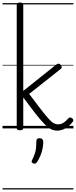

<svg xmlns="http://www.w3.org/2000/svg" viewBox="-20 -1021 604 1527"><path d="M138 15Q125 15 119 10.5Q113 6 113 -4V-982Q113 -992 119 -996.5Q125 -1001 138 -1001Q152 -1001 158.5 -996.5Q165 -992 165 -982V-298L427 -507Q437 -515 446.5 -514.5Q456 -514 463 -504Q469 -497 471 -488.5Q473 -480 462 -472L212 -274Q271 -195 308.5 -147Q346 -99 369 -74Q392 -49 408.5 -40.5Q425 -32 441 -32Q454 -32 466.5 -36Q479 -40 493 -50.5Q507 -61 523 -79Q530 -87 537 -87Q544 -87 552 -81Q561 -76 563 -68Q565 -60 559 -53Q535 -22 512 -7Q489 8 469 13Q449 18 436 18Q410 18 387 7Q364 -4 335.5 -32.5Q307 -61 266 -113Q225 -165 165 -246V-4Q165 6 158.5 10.5Q152 15 138 15ZM244 278Q233 274 231.5 267.5Q230 261 237 248Q249 223 256 203Q263 183 266 160Q269 137 269 102Q269 91 275 84.5Q281 78 294 78Q309 78 316.5 86Q324 94 324 106Q324 133 318.5 161Q313 189 302 215.5Q291 242 276 266Q269 276 262 279.5Q255 283 244 278ZM0 476H564V486H0ZM0 -20H564V0H0ZM0 -505H564V-500H0ZM0 -996H564V-986H0Z"/></svg>

Font: Playwrite PL Guides
Style: Regular
Weight: 400
Designer: Veronika Burian, José Scaglione
Foundry: TypeTogether
Version: Version 1.003